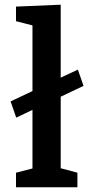

<svg xmlns="http://www.w3.org/2000/svg" viewBox="-20 -796 398 816"><path d="M335 -431 238 -385V-81L309 -62V0H48V-62L118 -80V-329L49 -296L25 -365L118 -409V-688L48 -706V-768L238 -776V-466L311 -500Z"/></svg>

Font: Bitter Pro SemiBold
Style: Regular
Weight: 600
Designer: Sol Matas, and Bitter project Authors
Foundry: Sol Matas
Version: Version 1.010